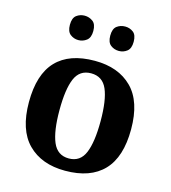

<svg xmlns="http://www.w3.org/2000/svg" viewBox="-112 -841 838 942"><g transform="rotate(15 306.5 -370.0)"><path d="M305 10Q185 10 116 -59.5Q47 -129 47 -270Q47 -411 113 -480Q179 -549 308 -549Q428 -549 497 -480Q566 -411 566 -270Q566 -129 499.5 -59.5Q433 10 305 10ZM307 -53Q365 -53 388 -108.5Q411 -164 411 -270Q411 -377 387.5 -431Q364 -485 306 -485Q248 -485 225 -431Q202 -377 202 -270Q202 -164 225.5 -108.5Q249 -53 307 -53ZM408 -626Q384 -626 366 -640Q348 -654 348 -688Q348 -723 366 -736.5Q384 -750 408 -750Q431 -750 449 -736.5Q467 -723 467 -688Q467 -654 449 -640Q431 -626 408 -626ZM202 -626Q179 -626 161 -640Q143 -654 143 -688Q143 -723 161 -736.5Q179 -750 202 -750Q225 -750 243.5 -736.5Q262 -723 262 -688Q262 -654 243.5 -640Q225 -626 202 -626Z"/></g></svg>

Font: NotoSerif-Bold
Style: Regular
Weight: 700
Designer: Monotype Design Team
Foundry: Monotype Imaging Inc.
Version: Version 2.007; ttfautohint (v1.8) -l 8 -r 50 -G 200 -x 14 -D